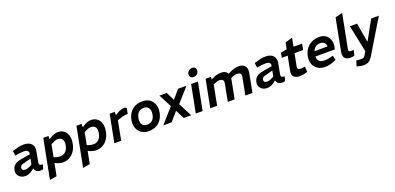

<svg xmlns="http://www.w3.org/2000/svg" viewBox="12 -1938 6830 3323"><g transform="rotate(-20 3427.5 -276.5)"><path d="M488 2Q475 5 462.5 6.5Q450 8 441 8Q377 8 352 -25Q327 -58 325 -103L320 -126L360 -329Q366 -361 346.5 -382Q327 -403 274 -403Q237 -403 204 -399Q171 -395 142 -389L115 -383L102 -472L129 -481Q173 -495 219 -505.5Q265 -516 314 -516Q361 -516 396.5 -503Q432 -490 454 -466Q476 -442 484 -409.5Q492 -377 484 -337L447 -137Q441 -104 454.5 -93.5Q468 -83 511 -78ZM158 8Q115 8 79 -12Q43 -32 24.5 -68.5Q6 -105 16 -155Q24 -191 42.5 -218.5Q61 -246 98.5 -265Q136 -284 199 -294L378 -324L363 -252L194 -207Q177 -203 165.5 -195.5Q154 -188 147.5 -178Q141 -168 138 -155Q133 -124 150 -110.5Q167 -97 195 -97Q215 -97 242 -105Q269 -113 297 -129L344 -156L355 -91L296 -44Q263 -18 228 -5Q193 8 158 8Z M854 8Q826 8 793 0Q760 -8 735 -20L673 -50L710 -138L757 -121Q778 -114 802 -110Q826 -106 844 -106Q900 -106 940.5 -143Q981 -180 994 -253Q1008 -324 982 -362.5Q956 -401 900 -401Q876 -401 856.5 -395.5Q837 -390 810 -376L764 -352L756 -439L801 -467Q837 -490 872.5 -503Q908 -516 941 -516Q992 -516 1030.5 -495.5Q1069 -475 1093 -438Q1117 -401 1124 -350.5Q1131 -300 1119 -240Q1104 -163 1066.5 -107.5Q1029 -52 974.5 -22Q920 8 854 8ZM533 217 674 -508H769L767 -415L778 -394L663 195Z M1465 8Q1437 8 1404 0Q1371 -8 1346 -20L1284 -50L1321 -138L1368 -121Q1389 -114 1413 -110Q1437 -106 1455 -106Q1511 -106 1551.5 -143Q1592 -180 1605 -253Q1619 -324 1593 -362.5Q1567 -401 1511 -401Q1487 -401 1467.5 -395.5Q1448 -390 1421 -376L1375 -352L1367 -439L1412 -467Q1448 -490 1483.5 -503Q1519 -516 1552 -516Q1603 -516 1641.5 -495.5Q1680 -475 1704 -438Q1728 -401 1735 -350.5Q1742 -300 1730 -240Q1715 -163 1677.5 -107.5Q1640 -52 1585.5 -22Q1531 8 1465 8ZM1144 217 1285 -508H1380L1378 -415L1389 -394L1274 195Z M1798 0 1897 -508H1989L1990 -419L1962 -428L2033 -473Q2066 -493 2101 -504.5Q2136 -516 2166 -516Q2190 -516 2209 -501L2189 -398Q2168 -397 2148 -395Q2128 -393 2107 -388.5Q2086 -384 2060 -375L1992 -353L1924 0Z M2429 8Q2352 8 2298 -30.5Q2244 -69 2221 -133.5Q2198 -198 2213 -277Q2227 -347 2263 -401Q2299 -455 2358 -485.5Q2417 -516 2501 -516Q2564 -516 2610 -492Q2656 -468 2683 -427.5Q2710 -387 2718.5 -336Q2727 -285 2716 -231Q2702 -160 2666 -106Q2630 -52 2571 -22Q2512 8 2429 8ZM2439 -107Q2500 -107 2538.5 -140Q2577 -173 2589 -240Q2598 -283 2589.5 -319.5Q2581 -356 2555.5 -378.5Q2530 -401 2486 -401Q2421 -401 2385.5 -365.5Q2350 -330 2339 -268Q2328 -214 2340 -178Q2352 -142 2378.5 -124.5Q2405 -107 2439 -107Z M2700 0 2937 -269 2813 -508H2948L3023 -353L3158 -508H3311L3084 -252L3213 0H3076L2994 -162L2853 0Z M3298 0 3397 -508H3523L3424 0ZM3479 -607Q3439 -607 3423 -633.5Q3407 -660 3413 -691Q3417 -710 3429 -727Q3441 -744 3461.5 -754.5Q3482 -765 3509 -765Q3547 -765 3564 -739Q3581 -713 3575 -682Q3572 -663 3560 -646Q3548 -629 3528 -618Q3508 -607 3479 -607Z M3565 0 3664 -508H3761L3758 -425L3724 -445L3787 -474Q3828 -494 3867 -505Q3906 -516 3942 -516Q4001 -516 4034.5 -493.5Q4068 -471 4079 -432Q4090 -393 4080 -343L4014 0H3888L3948 -312Q3957 -357 3940 -379.5Q3923 -402 3878 -402Q3859 -402 3840 -397Q3821 -392 3801 -384L3762 -367L3691 0ZM4211 0 4273 -319Q4281 -359 4263.5 -380.5Q4246 -402 4200 -402Q4181 -402 4162.5 -397Q4144 -392 4124 -384L4075 -363L4051 -445L4123 -479Q4161 -497 4198.5 -506.5Q4236 -516 4270 -516Q4328 -516 4361.5 -493.5Q4395 -471 4406.5 -433.5Q4418 -396 4409 -349L4342 0Z M4942 2Q4929 5 4916.5 6.5Q4904 8 4895 8Q4831 8 4806 -25Q4781 -58 4779 -103L4774 -126L4814 -329Q4820 -361 4800.5 -382Q4781 -403 4728 -403Q4691 -403 4658 -399Q4625 -395 4596 -389L4569 -383L4556 -472L4583 -481Q4627 -495 4673 -505.5Q4719 -516 4768 -516Q4815 -516 4850.5 -503Q4886 -490 4908 -466Q4930 -442 4938 -409.5Q4946 -377 4938 -337L4901 -137Q4895 -104 4908.5 -93.5Q4922 -83 4965 -78ZM4612 8Q4569 8 4533 -12Q4497 -32 4478.5 -68.5Q4460 -105 4470 -155Q4478 -191 4496.5 -218.5Q4515 -246 4552.5 -265Q4590 -284 4653 -294L4832 -324L4817 -252L4648 -207Q4631 -203 4619.5 -195.5Q4608 -188 4601.5 -178Q4595 -168 4592 -155Q4587 -124 4604 -110.5Q4621 -97 4649 -97Q4669 -97 4696 -105Q4723 -113 4751 -129L4798 -156L4809 -91L4750 -44Q4717 -18 4682 -5Q4647 8 4612 8Z M5217 8Q5144 8 5107 -26.5Q5070 -61 5085 -138L5136 -398H5027L5044 -486L5157 -508L5180 -626L5313 -664L5283 -508H5441L5420 -398H5262L5216 -164Q5211 -137 5222 -123.5Q5233 -110 5262 -110Q5286 -110 5302 -111.5Q5318 -113 5334 -114L5351 -116L5358 -19L5331 -11Q5301 -2 5272.5 3Q5244 8 5217 8Z M5679 8Q5605 8 5549.5 -26.5Q5494 -61 5468.5 -123.5Q5443 -186 5459 -270Q5476 -352 5519 -406.5Q5562 -461 5623.5 -488.5Q5685 -516 5756 -516Q5831 -516 5878.5 -480.5Q5926 -445 5944 -387Q5962 -329 5949 -261L5940 -220H5581Q5581 -178 5596 -152Q5611 -126 5640.5 -114Q5670 -102 5712 -102Q5738 -102 5767.5 -106.5Q5797 -111 5828 -119L5869 -130L5890 -46L5853 -30Q5807 -11 5763 -1.5Q5719 8 5679 8ZM5598 -312H5838Q5837 -356 5810.5 -382.5Q5784 -409 5736 -409Q5687 -409 5652 -384.5Q5617 -360 5598 -312Z M6220 -4Q6202 2 6183 5Q6164 8 6147 8Q6096 8 6066.5 -11.5Q6037 -31 6027.5 -63.5Q6018 -96 6025 -135L6141 -738L6274 -770L6153 -147Q6147 -121 6157 -110Q6167 -99 6191 -99Q6206 -99 6219 -99.5Q6232 -100 6245 -102Z M6316 209Q6299 209 6276 205.5Q6253 202 6227 195L6192 184L6223 86L6260 90Q6276 91 6291 92Q6306 93 6316 93Q6342 93 6359 82.5Q6376 72 6389 49L6434 -29L6439 6H6428L6321 -508H6453L6514 -156H6519L6714 -508H6855L6480 112Q6449 164 6409 186.5Q6369 209 6316 209Z"/></g></svg>

Font: REM Medium
Style: Italic
Weight: 500
Italic angle: -11°
Designer: Octavio Pardo
Foundry: Ashler Design
Version: Version 1.005;gftools[0.9.28]